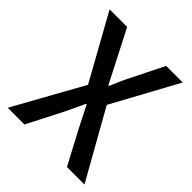

<svg xmlns="http://www.w3.org/2000/svg" viewBox="-202 -868 999 999"><g transform="rotate(45 298.0 -368.5)"><path d="M16 0H139L233 -183C251 -221 270 -258 290 -303H294C317 -258 336 -221 355 -183L452 0H581L370 -375L567 -737H445L359 -564C341 -530 327 -497 308 -452H304C281 -497 265 -530 247 -564L158 -737H29L227 -380Z"/></g></svg>

Font: Noto Sans JP Medium
Style: Regular
Weight: 500
Designer: Ryoko NISHIZUKA 西塚涼子 (kana, bopomofo & ideographs); Paul D. Hunt (Latin, Greek & Cyrillic); Sandoll Communications 산돌커뮤니
Foundry: Adobe
Version: Version 2.004;hotconv 1.0.118;makeotfexe 2.5.65603